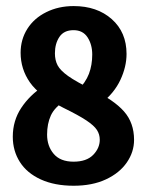

<svg xmlns="http://www.w3.org/2000/svg" viewBox="-20 -592 478 623"><path d="M21.5 -148.4Q21.5 -200.2 48.8 -241.7Q76.2 -283.2 121.1 -312.5L192.4 -266.6Q157.2 -244.1 145 -217.3Q132.8 -190.4 132.8 -155.3Q132.8 -118 154.3 -92.7Q175.8 -67.4 218.7 -67.4Q260.8 -67.4 282.3 -89.4Q303.7 -111.4 303.7 -138.5Q303.7 -156.2 294.4 -170.4Q285.2 -184.6 260.3 -201.2Q235.4 -217.8 186 -242Q107.4 -281.2 77.1 -324.6Q46.9 -367.9 46.9 -420.9Q46.9 -464 68.8 -498.6Q90.8 -533.2 130.4 -552.7Q170 -572.3 218.9 -572.3Q294.9 -572.3 342.8 -529.8Q390.6 -487.3 390.6 -417Q390.6 -375.4 370.6 -332.7Q350.6 -290 308.6 -256.8L231.4 -297.9Q257.8 -324.2 268.6 -352.5Q279.3 -380.9 279.3 -415Q279.3 -447.3 264.2 -470.7Q249 -494.1 218.6 -494.1Q187.5 -494.1 172.9 -472.4Q158.2 -450.6 158.2 -418.9Q158.2 -396.5 167 -379.9Q175.8 -363.3 201.2 -345.2Q226.6 -327.1 278.3 -301.8Q349.6 -267.6 382.3 -230.5Q415 -193.4 415 -138.1Q415 -98.8 391.4 -64.7Q367.8 -30.5 323.6 -9.9Q279.5 10.7 218.9 10.7Q157.2 10.7 112.3 -9.8Q67.4 -30.3 44.5 -66.4Q21.5 -102.5 21.5 -148.4Z"/></svg>

Font: Sudo Var
Style: Regular
Weight: 400
Monospace: yes
Designer: Jens Kutilek
Foundry: Jens Kutilek
Version: Version 0.065;FEAKit 1.0